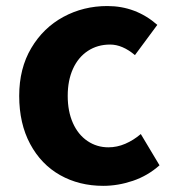

<svg xmlns="http://www.w3.org/2000/svg" viewBox="-20 -596 570 630"><path d="M43 -281.4Q43 -371.6 82.6 -438.3Q122.2 -505 188 -540.6Q253.8 -576.2 332.2 -576.2Q425.6 -576.2 496.2 -514.4L422.8 -415.2Q381.6 -449.8 341.4 -449.8Q299.8 -449.8 268.2 -428.9Q236.6 -408 219.4 -370.1Q202.2 -332.2 202.2 -281.4Q202.2 -230.6 219.2 -192.4Q236.2 -154.2 266.9 -133.4Q297.6 -112.6 335.6 -112.6Q364 -112.6 391 -124.2Q418 -135.8 442 -156.2L503.4 -53.6Q464.8 -19.2 416.1 -2.7Q367.4 13.8 318.6 13.8Q239.8 13.8 177.4 -21.3Q115 -56.4 79 -123.5Q43 -190.6 43 -281.4Z"/></svg>

Font: 寒蝉端黑体 Light
Style: Regular
Weight: 300
Designer: ChillDuanSans {Warren2060}; 
Source Han Sans {Ryoko NISHIZUKA 西塚涼子 (kana, bopomofo & ideographs); Paul D. Hunt (Latin, G
Foundry: ChillType&Adobe
Version: Version 1.300;Glyphs 3.3 (3306)